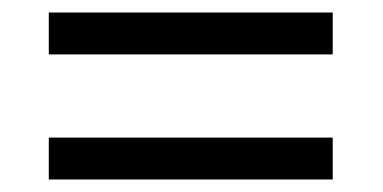

<svg xmlns="http://www.w3.org/2000/svg" viewBox="-20 -506 612 307"><path d="M512 -486H58V-419H512ZM512 -286H58V-219H512Z"/></svg>

Font: OpenSansMMV
Style: Regular
Weight: 400
Designer: Steve Matteson
Foundry: Ascender Corporation
Version: Version 4.000